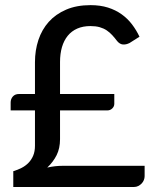

<svg xmlns="http://www.w3.org/2000/svg" viewBox="-20 -746 620 766"><path d="M22.5 -337Q22.5 -351 31.2 -361Q40 -371 56 -371H119.5V-498Q119.5 -545 133.2 -586.5Q147 -628 174.5 -658.8Q202 -689.5 243.8 -707.5Q285.5 -725.5 341 -725.5Q380 -725.5 410.8 -715.8Q441.5 -706 465.2 -689Q489 -672 506.5 -649Q524 -626 536.5 -599.5L497 -574.5Q483 -567.5 470.5 -568.5Q458 -569.5 447.5 -582Q438 -594.5 428 -605.5Q418 -616.5 405.8 -624.8Q393.5 -633 377.8 -637.5Q362 -642 341 -642Q311 -642 288.2 -632Q265.5 -622 250.2 -603.2Q235 -584.5 227.2 -558Q219.5 -531.5 219.5 -498.5V-371H436V-331.5Q436 -321.5 428 -313.5Q420 -305.5 408 -305.5H219.5V-190.5Q219.5 -154.5 206 -127.2Q192.5 -100 168.5 -77.5Q199.5 -84.5 230 -84.5H557V-43Q557 -35.5 554 -27.8Q551 -20 545.2 -14Q539.5 -8 531.8 -4Q524 0 514.5 0H33V-63Q50 -68 65.8 -76Q81.5 -84 93.5 -96.2Q105.5 -108.5 112.5 -125.2Q119.5 -142 119.5 -164.5V-305.5H22.5Z"/></svg>

Font: TypoPRO Lato
Style: Regular
Weight: 500
Designer: Lukasz Dziedzic with Adam Twardoch and Botio Nikoltchev
Foundry: tyPoland Lukasz Dziedzic
Version: Version 2.010; 2014-09-01; http://www.latofonts.com/